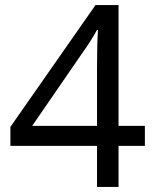

<svg xmlns="http://www.w3.org/2000/svg" viewBox="-20 -738 612 758"><path d="M363 0V-162H21V-237L357 -718H448V-241H552V-162H448V0ZM363 -241V-466Q363 -518 364 -556.5Q365 -595 367 -620H363Q353 -601 337 -576Q321 -551 310 -536L107 -241Z"/></svg>

Font: Noto IKEA Latin
Style: Regular
Weight: 400
Designer: Monotype Design Team
Foundry: Monotype Imaging Inc.
Version: Version 1.0